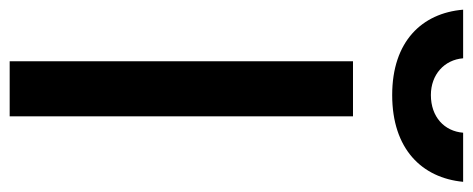

<svg xmlns="http://www.w3.org/2000/svg" viewBox="-328 -650 954 387"><g transform="rotate(90 148.5 -457.0)"><path d="M-25 -914C-18 -831 39 -771 147 -771C256 -771 314 -831 322 -914H223C220 -876 191 -849 147 -849C106 -849 76 -876 73 -914H-25ZM190 0V-692H79V0Z"/></g></svg>

Font: RazerF5 SemiBold
Style: Regular
Weight: 600
Foundry: Razer Inc.
Version: Version 2